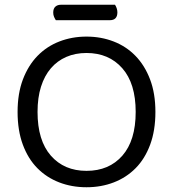

<svg xmlns="http://www.w3.org/2000/svg" viewBox="-20 -775 729 808"><path d="M634 -304Q634 -226 612 -166.5Q590 -107 551 -67.5Q512 -28 459 -7.5Q406 13 344 13Q282 13 229 -7.5Q176 -28 137 -67.5Q98 -107 76 -166.5Q54 -226 54 -304Q54 -382 76.5 -441Q99 -500 138 -540Q177 -580 230 -600.5Q283 -621 344 -621Q405 -621 458 -600.5Q511 -580 550 -540Q589 -500 611.5 -441Q634 -382 634 -304ZM551 -304Q551 -424 494.5 -488Q438 -552 344 -552Q297 -552 259 -535.5Q221 -519 194 -487.5Q167 -456 152.5 -410Q138 -364 138 -304Q138 -184 194 -120Q250 -56 344 -56Q439 -56 495 -120Q551 -184 551 -304ZM215 -690Q211 -696 207.5 -704Q204 -712 204 -722Q204 -739 213 -747Q222 -755 236 -755H464Q468 -749 471 -740.5Q474 -732 474 -723Q474 -690 442 -690Z"/></svg>

Font: Baloo Bhai 2
Style: Regular
Weight: 400
Designer: Supriya Tembe, Noopur Datye and Ek Type
Foundry: Ek Type
Version: Version 1.640;PS 1.000;hotconv 16.6.51;makeotf.lib2.5.65220;